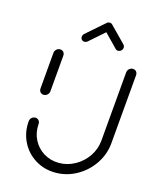

<svg xmlns="http://www.w3.org/2000/svg" viewBox="-105 -756 660 827"><g transform="rotate(15 224.5 -342.5)"><path d="M86.3 -310.7Q80.4 -310.7 75.6 -313.7Q70.7 -316.7 68.3 -321.9Q65.9 -327 66.3 -333L80.4 -496.3Q80.7 -502.2 84.3 -507.4Q87.8 -512.6 93.1 -515.6Q98.5 -518.5 104.4 -518.5Q110.4 -518.5 115.4 -515.6Q120.4 -512.6 122.8 -507.4Q125.2 -502.2 124.8 -496.3L110.7 -333Q110.4 -327 106.9 -321.9Q103.3 -316.7 97.8 -313.7Q92.2 -310.7 86.3 -310.7ZM428.9 -518.5Q434.8 -518.5 439.8 -515.6Q444.8 -512.6 447.2 -507.4Q449.6 -502.2 449.3 -496.3L422.2 -184.4Q417.8 -134.4 389.3 -92Q360.7 -49.6 316.3 -24.8Q271.9 0 221.9 0Q171.9 0 131.7 -24.8Q91.5 -49.6 70.4 -92Q49.3 -134.4 53.7 -184.4Q54.1 -190.4 57.4 -195.6Q60.7 -200.7 66.3 -203.7Q71.9 -206.7 77.8 -206.7Q83.7 -206.7 88.5 -203.7Q93.3 -200.7 95.9 -195.6Q98.5 -190.4 98.1 -184.4Q94.8 -146.3 110.7 -114.3Q126.7 -82.2 157 -63.3Q187.4 -44.4 225.6 -44.4Q263.3 -44.4 297.2 -63.3Q331.1 -82.2 352.8 -114.3Q374.4 -146.3 377.8 -184.4L404.8 -496.3Q405.2 -502.2 408.7 -507.4Q412.2 -512.6 417.6 -515.6Q423 -518.5 428.9 -518.5ZM281.1 -684.8Q288.9 -684.8 293.7 -679.4Q298.5 -674.1 297.8 -666.3Q297.4 -662.6 295.7 -659.1Q294.1 -655.6 291.1 -653L210.4 -582.2Q204.4 -577 197 -577Q189.3 -577 184.4 -582.4Q179.6 -587.8 180.4 -595.6Q180.7 -599.3 182.4 -602.8Q184.1 -606.3 187 -608.9L268.1 -679.6Q273.3 -684.8 281.1 -684.8ZM294.1 -678.9 362.6 -608.9Q364.8 -606.3 366.1 -602.8Q367.4 -599.3 367 -595.6Q366.3 -587.8 360.4 -582.4Q354.4 -577 346.7 -577Q339.3 -577 334.8 -582.2L266.7 -652.2Z"/></g></svg>

Font: 26F Galaxy Sans Oblique
Style: Regular
Weight: 400
Italic angle: -5°
Designer: C₂₉H₂₅N₃O₅
Version: Version 1.200;FEAKit 1.0